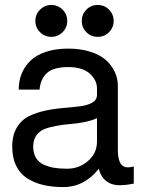

<svg xmlns="http://www.w3.org/2000/svg" viewBox="-20 -738 583 782"><path d="M331.8 -606.9Q313 -626 313 -652.8Q313 -679.7 331.8 -698.7Q350.6 -717.8 377.9 -717.8Q405.3 -717.8 424.1 -698.7Q442.9 -679.7 442.9 -652.8Q442.9 -626 424.1 -606.9Q405.3 -587.9 377.9 -587.9Q350.6 -587.9 331.8 -606.9ZM143.1 -606.9Q124 -626 124 -652.8Q124 -679.7 143.1 -698.7Q162.1 -717.8 189 -717.8Q215.8 -717.8 234.9 -698.7Q253.9 -679.7 253.9 -652.8Q253.9 -626 234.9 -606.9Q215.8 -587.9 189 -587.9Q162.1 -587.9 143.1 -606.9ZM524.9 -60.1V9.8Q490.2 16.6 465.8 16.4Q441.4 16.1 424.3 6.8Q407.2 -2.4 397.5 -16.4Q387.7 -30.3 382.3 -50.8Q356.4 -16.6 319.6 3.7Q282.7 23.9 237.8 23.9Q190.9 23.9 154.1 14.9Q117.2 5.9 88.6 -13.2Q60.1 -32.2 44.9 -64.5Q29.8 -96.7 29.8 -141.1Q29.8 -187.5 48.8 -219Q67.9 -250.5 98.4 -265.1Q128.9 -279.8 165.5 -287.6Q202.1 -295.4 239 -298.3Q275.9 -301.3 306.4 -305.2Q336.9 -309.1 356 -320.1Q375 -331.1 375 -351.1V-377.9Q375 -411.6 345.5 -438.2Q315.9 -464.8 257.8 -464.8Q198.2 -464.8 171.6 -440.9Q145 -417 141.1 -373H56.2Q56.2 -408.2 68.1 -437.7Q80.1 -467.3 103.8 -490.5Q127.4 -513.7 167 -526.9Q206.5 -540 257.8 -540Q308.6 -540 348.6 -527.1Q388.7 -514.2 412.4 -492.4Q436 -470.7 448 -444.1Q460 -417.5 460 -388.2V-125Q460 -86.4 473.9 -68.1Q487.8 -49.8 524.9 -60.1ZM375 -161.1V-256.8Q355 -247.1 324.7 -241Q294.4 -234.9 267.3 -232.9Q240.2 -231 211.7 -225.8Q183.1 -220.7 162.4 -212.9Q141.6 -205.1 128.4 -186.8Q115.2 -168.5 115.2 -141.1Q115.2 -114.3 126 -95.9Q136.7 -77.6 156.7 -68.1Q176.8 -58.6 199.7 -54.7Q222.7 -50.8 252.9 -50.8Q302.2 -50.8 338.6 -82.5Q375 -114.3 375 -161.1Z"/></svg>

Font: Miedinger*
Style: Book
Weight: 400
Version: Version 001.000